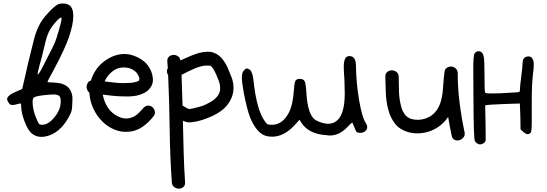

<svg xmlns="http://www.w3.org/2000/svg" viewBox="-20 -781 3189 1119"><path d="M292 -230.5Q274.4 -230.5 239.3 -226.6Q181.6 -220.7 174.8 -210Q169.9 -201.2 169.9 -188.5Q169.9 -135.7 197.3 -78.1Q205.1 -60.5 209.5 -57.1Q213.9 -53.7 224.6 -53.7Q261.7 -53.7 297.9 -98.1Q334 -142.6 334 -189.5Q334 -215.8 323.7 -223.1Q313.5 -230.5 292 -230.5ZM338.9 -670.9Q338.9 -678.7 335.9 -678.7Q328.1 -678.7 303.7 -651.4Q278.3 -623 264.6 -594.7Q251 -566.4 238.3 -508.8Q219.7 -429.7 210.9 -402.3Q199.2 -358.4 199.2 -350.6Q199.2 -347.7 201.2 -347.7Q208 -347.7 249 -430.7Q292 -513.7 300.8 -535.2Q309.6 -557.6 324.2 -608.9Q338.9 -660.2 338.9 -670.9ZM320.3 -756.8Q331.1 -760.7 345.7 -760.7Q365.2 -760.7 377.9 -753.9Q407.2 -740.2 407.2 -687.5Q407.2 -642.6 383.8 -570.3Q360.4 -499 289.1 -366.2Q256.8 -308.6 256.8 -303.7Q256.8 -300.8 274.9 -300.8Q293 -300.8 319.3 -297.4Q345.7 -293.9 362.3 -283.2Q382.8 -271.5 392.6 -250Q402.3 -229.5 402.3 -207Q402.3 -203.1 401.9 -194.8Q401.4 -186.5 401.4 -180.7Q400.4 -147.5 397.5 -135.7Q394.5 -124 379.9 -96.7Q327.1 -2 244.1 14.6Q234.4 16.6 218.8 16.6Q189.5 16.6 164.1 -3.9Q142.6 -22.5 123 -73.7Q103.5 -125 103.5 -161.1Q103.5 -174.8 101.6 -176.8Q99.6 -178.7 90.8 -176.8Q64.5 -168.9 52.7 -168.9Q39.1 -168.9 31.2 -180.7Q21.5 -194.3 21.5 -203.1Q21.5 -224.6 74.2 -247.1L109.4 -262.7L130.9 -355.5Q138.7 -396.5 174.8 -538.1Q187.5 -592.8 207 -630.9Q222.7 -665 260.7 -706.1Q298.8 -747.1 320.3 -756.8Z M543 -378.9Q561.5 -404.3 587.4 -423.8Q613.3 -443.4 642.6 -454.6Q671.9 -465.8 703.1 -466.3Q734.4 -466.8 765.6 -454.1Q795.9 -442.4 820.3 -422.4Q844.7 -402.3 858.4 -371.1Q869.1 -347.7 871.1 -320.3Q873 -293 856.4 -270.5Q841.8 -250 820.8 -239.3Q799.8 -228.5 775.9 -223.6Q752 -218.8 727.1 -218.8Q702.1 -218.8 679.7 -219.7Q654.3 -220.7 629.4 -223.6Q604.5 -226.6 579.1 -229.5Q586.9 -185.5 610.4 -151.4Q633.8 -117.2 673.8 -99.6Q684.6 -95.7 690.4 -93.8Q693.4 -92.8 695.8 -92.3Q698.2 -91.8 701.2 -91.8Q709 -90.8 714.4 -90.3Q719.7 -89.8 724.6 -90.8Q731.4 -91.8 733.9 -92.3Q736.3 -92.8 739.3 -93.8Q750 -96.7 758.3 -100.6Q766.6 -104.5 778.3 -113.3Q784.2 -118.2 793.9 -127.9Q803.7 -137.7 810.5 -145.5Q820.3 -159.2 834.5 -164.1Q848.6 -168.9 863.3 -160.2Q876 -152.3 881.3 -136.2Q886.7 -120.1 877 -106.4Q848.6 -68.4 810.1 -41.5Q771.5 -14.6 721.7 -12.7Q681.6 -10.7 644.5 -26.9Q607.4 -43 579.1 -70.3Q543.9 -104.5 523.4 -149.4Q502.9 -194.3 501 -241.2Q492.2 -248 487.8 -258.3Q483.4 -268.6 484.9 -279.3Q486.3 -290 492.2 -299.3Q498 -308.6 509.8 -311.5Q520.5 -347.7 543 -378.9ZM777.3 -355.5Q766.6 -369.1 744.1 -379.9Q725.6 -387.7 700.7 -387.7Q675.8 -387.7 658.2 -378.9Q635.7 -368.2 618.2 -349.1Q600.6 -330.1 589.8 -306.6Q613.3 -303.7 636.7 -300.8Q660.2 -297.9 683.6 -296.9Q696.3 -296.9 709 -296.9Q721.7 -296.9 734.4 -297.9Q738.3 -297.9 741.7 -298.3Q745.1 -298.8 749 -298.8Q757.8 -300.8 762.2 -301.3Q766.6 -301.8 771.5 -303.7Q775.4 -304.7 781.2 -306.6Q786.1 -308.6 787.1 -309.6Q788.1 -310.5 790 -311.5L793 -323.2Q791 -327.1 790.5 -330.6Q790 -334 788.1 -336.9Q787.1 -339.8 783.7 -345.7Q780.3 -351.6 777.3 -355.5Z M1058.6 281.2Q1059.6 299.8 1048.3 309.1Q1037.1 318.4 1022.5 318.4Q1007.8 318.4 995.1 309.1Q982.4 299.8 981.4 281.2Q970.7 125 968.8 -30.8Q966.8 -186.5 960 -342.8Q946.3 -364.3 958 -383.8Q957 -394.5 956.5 -403.8Q956.1 -413.1 955.1 -423.8Q954.1 -441.4 964.8 -450.7Q975.6 -460 989.7 -460.9Q1003.9 -461.9 1016.6 -453.6Q1029.3 -445.3 1032.2 -428.7Q1048.8 -436.5 1064 -443.4Q1079.1 -450.2 1095.7 -457Q1109.4 -462.9 1126 -468.3Q1142.6 -473.6 1160.2 -476.6Q1177.7 -479.5 1194.8 -479.5Q1211.9 -479.5 1226.6 -473.6Q1255.9 -461.9 1274.9 -438.5Q1293.9 -415 1306.6 -386.7Q1318.4 -359.4 1329.1 -331.5Q1339.8 -303.7 1340.8 -274.4Q1341.8 -244.1 1332 -217.8Q1322.3 -191.4 1305.2 -169.9Q1288.1 -148.4 1264.6 -131.8Q1241.2 -115.2 1214.8 -103.5Q1186.5 -90.8 1156.2 -81.1Q1126 -71.3 1094.7 -68.4Q1081.1 -66.4 1068.8 -69.3Q1056.6 -72.3 1045.9 -77.1Q1047.9 13.7 1050.3 102.5Q1052.7 191.4 1058.6 281.2ZM1038.1 -344.7Q1040 -299.8 1041 -255.4Q1042 -210.9 1043.9 -166Q1049.8 -162.1 1055.7 -158.7Q1061.5 -155.3 1068.4 -151.4Q1076.2 -146.5 1081.1 -146Q1085.9 -145.5 1096.7 -147.5Q1118.2 -152.3 1139.6 -157.7Q1161.1 -163.1 1180.7 -172.9Q1199.2 -181.6 1215.8 -191.9Q1232.4 -202.1 1246.1 -218.8Q1254.9 -229.5 1259.8 -243.7Q1264.6 -257.8 1262.7 -274.4Q1261.7 -293.9 1253.4 -314.5Q1245.1 -335 1237.3 -352.5Q1232.4 -361.3 1228 -370.6Q1223.6 -379.9 1217.8 -387.7Q1209 -396.5 1204.1 -398.4Q1176.8 -400.4 1156.2 -395.5Q1135.7 -390.6 1115.7 -382.3Q1095.7 -374 1076.2 -364.3Q1056.6 -354.5 1038.1 -344.7Z M1996.1 -446.3Q2002.9 -454.1 2017.6 -454.1Q2034.2 -454.1 2043.9 -441.4Q2054.7 -427.7 2054.7 -394.5Q2055.7 -297.9 2073.2 -195.8Q2090.8 -93.8 2112.3 -63.5Q2120.1 -51.8 2120.1 -41Q2120.1 -26.4 2108.4 -16.6Q2096.7 -6.8 2081.1 -6.8H2077.1Q2063.5 -7.8 2059.1 -11.2Q2054.7 -14.6 2046.9 -35.2Q2043.9 -41 2041 -49.3Q2038.1 -57.6 2036.1 -61.5L2034.2 -66.4Q2028.3 -66.4 2004.9 -41Q1959 8.8 1901.4 8.8Q1897.5 8.8 1891.6 7.8Q1885.7 6.8 1883.8 6.8Q1780.3 1 1737.3 -64.5L1725.6 -83L1694.3 -48.8Q1633.8 15.6 1566.4 15.6Q1530.3 15.6 1507.8 1Q1467.8 -24.4 1438.5 -94.7Q1418.9 -143.6 1399.4 -247.1Q1389.6 -303.7 1389.6 -330.1Q1389.6 -358.4 1401.4 -370.1Q1410.2 -380.9 1416 -381.8Q1421.9 -382.8 1432.6 -377Q1451.2 -366.2 1457 -315.4Q1475.6 -135.7 1526.4 -70.3Q1534.2 -58.6 1541 -56.2Q1547.9 -53.7 1565.4 -53.7Q1627.9 -53.7 1666 -128.9Q1686.5 -170.9 1692.4 -251Q1695.3 -295.9 1701.2 -308.6Q1707 -321.3 1726.6 -321.3Q1749 -321.3 1755.9 -306.6Q1762.7 -292 1765.6 -241.2Q1773.4 -102.5 1825.2 -78.1Q1862.3 -59.6 1893.6 -59.6Q1925.8 -59.6 1949.2 -83Q1989.3 -124 1989.3 -237.3Q1989.3 -257.8 1987.3 -316.4Q1983.4 -369.1 1983.4 -393.6Q1983.4 -429.7 1996.1 -446.3Z M2647.5 -344.7Q2648.4 -260.7 2659.2 -176.8Q2669.9 -92.8 2687.5 -10.7Q2691.4 7.8 2681.2 20Q2670.9 32.2 2657.2 36.1Q2643.6 40 2629.9 34.2Q2616.2 28.3 2612.3 9.8Q2600.6 -45.9 2591.8 -99.6Q2587.9 -94.7 2585 -90.3Q2582 -85.9 2578.1 -81.1Q2558.6 -57.6 2533.2 -40.5Q2507.8 -23.4 2479 -14.2Q2450.2 -4.9 2419.9 -3.9Q2389.6 -2.9 2360.4 -10.7Q2308.6 -25.4 2281.2 -61.5Q2253.9 -97.7 2242.2 -144Q2230.5 -190.4 2228.5 -240.7Q2226.6 -291 2225.6 -334Q2225.6 -352.5 2237.3 -361.8Q2249 -371.1 2263.7 -371.1Q2278.3 -371.1 2290.5 -361.8Q2302.7 -352.5 2303.7 -334Q2304.7 -294.9 2305.2 -254.9Q2305.7 -214.8 2313.5 -179.7Q2317.4 -160.2 2322.3 -146Q2327.1 -131.8 2337.9 -116.2Q2342.8 -109.4 2343.3 -108.4Q2343.8 -107.4 2345.7 -106.4Q2360.4 -94.7 2365.2 -92.3Q2370.1 -89.8 2377 -87.9Q2418 -76.2 2460 -90.3Q2502 -104.5 2527.3 -141.6Q2542 -165 2549.3 -190.4Q2556.6 -215.8 2559.6 -241.7Q2562.5 -267.6 2564 -294.4Q2565.4 -321.3 2569.3 -347.7Q2569.3 -377 2584.5 -386.2Q2599.6 -395.5 2616.2 -392.6Q2626 -389.6 2631.8 -385.7L2639.6 -378.9Q2650.4 -361.3 2647.5 -344.7Z M3010.7 -266.6Q3010.7 -279.3 3018.1 -336.9Q3025.4 -394.5 3025.4 -408.2Q3025.4 -432.6 3034.7 -442.4Q3043.9 -452.1 3059.6 -452.1Q3073.2 -452.1 3080.1 -443.4Q3090.8 -430.7 3090.8 -405.3Q3090.8 -379.9 3085.9 -346.7Q3079.1 -288.1 3079.1 -197.3V-149.4V-67.4Q3079.1 -12.7 3072.3 -6.8Q3063.5 1 3055.7 1Q3044.9 1 3028.3 -13.7L3013.7 -27.3L3012.7 -102.5L3009.8 -177.7L2919.9 -174.8Q2826.2 -170.9 2819.3 -168.9L2807.6 -167L2809.6 -69.3Q2809.6 -55.7 2810.1 -31.2Q2810.5 -6.8 2810.5 2.9Q2810.5 12.7 2810.5 20.5Q2810.5 28.3 2810.5 34.2L2809.6 39.1Q2807.6 47.9 2797.9 54.2Q2788.1 60.5 2778.3 60.5Q2769.5 60.5 2766.6 57.6Q2752.9 51.8 2747.1 39.1Q2740.2 24.4 2739.3 -214.8Q2738.3 -293.9 2738.3 -382.8Q2738.3 -458 2746.1 -469.7Q2755.9 -482.4 2768.6 -482.4Q2792 -482.4 2798.8 -453.1Q2803.7 -434.6 2803.7 -341.8Q2803.7 -247.1 2807.6 -241.2Q2810.5 -236.3 2836.9 -236.3Q2869.1 -236.3 2895.5 -237.3Q2986.3 -242.2 2996.1 -243.2Q3006.8 -244.1 3008.8 -248.5Q3010.7 -252.9 3010.7 -266.6Z"/></svg>

Font: Schoolbell
Style: Regular
Weight: 400
Designer: Font Diner, Inc
Foundry: Font Diner, Inc
Version: Version 1.001